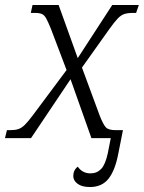

<svg xmlns="http://www.w3.org/2000/svg" viewBox="-42 -556 579 773"><path d="M320 197Q288 197 270.5 184Q253 171 253 153Q253 129 271 115Q290 142 322 142Q348 142 365 124.5Q382 107 392 61L404 0H326L242 -237L83 0H-22L-14 -32H-1Q18 -32 31 -36Q44 -40 57.5 -53Q71 -66 91 -93L226 -274L163 -440Q152 -467 144.5 -481Q137 -495 127 -499.5Q117 -504 99 -504H82L89 -536H194L271 -322L410 -536H517L506 -504H493Q472 -504 458.5 -499.5Q445 -495 432 -481.5Q419 -468 399 -440L288 -284L360 -89Q374 -54 384.5 -43Q395 -32 424 -32H453L434 64Q421 131 394.5 164Q368 197 320 197Z"/></svg>

Font: Noto Serif Light
Style: Italic
Weight: 300
Italic angle: -12°
Designer: Monotype Design Team
Foundry: Monotype Imaging Inc.
Version: Version 2.013